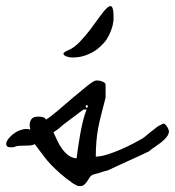

<svg xmlns="http://www.w3.org/2000/svg" viewBox="-59 -613 577 633"><path d="M55.7 -137.7Q47.9 -133.8 39.1 -133.3Q30.3 -132.8 21.5 -132.8Q12.7 -132.8 3.9 -132.3Q-4.9 -131.8 -13.7 -127.9Q-30.3 -126 -35.2 -130.4Q-40 -134.8 -38.1 -142.6Q-36.1 -150.4 -27.3 -160.2Q-18.6 -169.9 -7.3 -176.8Q3.9 -183.6 17.1 -186.5Q30.3 -189.5 41 -185.5Q36.1 -203.1 42 -215.8Q47.9 -228.5 65.4 -228.5Q74.2 -228.5 81.5 -227.1Q88.9 -225.6 92.8 -218.8Q107.4 -227.5 131.8 -248.5Q156.2 -269.5 182.1 -291.5Q208 -313.5 229.5 -330.6Q251 -347.7 258.8 -347.7Q261.7 -347.7 266.6 -347.2Q271.5 -346.7 276.9 -344.7Q282.2 -342.8 285.6 -340.3Q289.1 -337.9 289.1 -333V-291Q282.2 -263.7 275.9 -239.7Q269.5 -215.8 265.1 -192.9Q260.7 -169.9 258.8 -146.5Q256.8 -123 256.8 -96.7Q272.5 -96.7 294.4 -103.5Q316.4 -110.4 338.9 -120.1Q361.3 -129.9 380.9 -140.1Q400.4 -150.4 412.1 -157.2Q414.1 -158.2 420.9 -164.1Q427.7 -169.9 435.5 -176.3Q443.4 -182.6 450.7 -188Q458 -193.4 460 -195.3Q461.9 -197.3 469.7 -200.7Q477.5 -204.1 478.5 -205.1Q482.4 -206.1 485.8 -202.6Q489.3 -199.2 492.2 -194.8Q495.1 -190.4 496.6 -186Q498 -181.6 498 -180.7Q498 -170.9 490.2 -161.1Q482.4 -151.4 471.7 -143.1Q460.9 -134.8 449.7 -127.4Q438.5 -120.1 432.6 -114.3Q424.8 -110.4 405.8 -101.6Q386.7 -92.8 365.2 -83Q343.8 -73.2 324.7 -64.5Q305.7 -55.7 297.9 -51.8Q295.9 -50.8 289.1 -49.3Q282.2 -47.9 274.4 -44.9Q266.6 -42 259.3 -40.5Q252 -39.1 250 -38.1Q241.2 -35.2 236.8 -28.3Q232.4 -21.5 228 -14.6Q223.6 -7.8 217.3 -2.9Q210.9 2 197.3 0Q196.3 -1 189 -4.4Q181.6 -7.8 179.7 -9.8Q156.2 -26.4 139.6 -41Q123 -55.7 109.4 -69.8Q95.7 -84 83.5 -100.6Q71.3 -117.2 55.7 -137.7ZM117.2 -176.8Q124 -162.1 130.4 -148.4Q136.7 -134.8 145.5 -122.6Q154.3 -110.4 165.5 -101.6Q176.8 -92.8 193.4 -90.8Q195.3 -105.5 198.2 -126Q201.2 -146.5 205.1 -168.9Q209 -191.4 214.4 -213.4Q219.7 -235.4 226.6 -252H216.8Q201.2 -241.2 187.5 -230.5Q174.8 -220.7 162.1 -211.4Q149.4 -202.1 141.6 -195.3Q140.6 -194.3 138.7 -192.4Q136.7 -190.4 135.7 -190.4Q134.8 -188.5 127 -183.6Q119.1 -178.7 117.2 -176.8ZM226.6 -266.6Q223.6 -266.6 223.6 -262.2Q223.6 -257.8 226.6 -257.8Q230.5 -257.8 230.5 -262.2Q230.5 -266.6 226.6 -266.6ZM315.4 -553.7Q315.4 -552.7 315.4 -548.8Q315.4 -544.9 314.5 -541Q313.5 -537.1 313 -533.7Q312.5 -530.3 312.5 -529.3Q302.7 -493.2 283.7 -471.7Q264.6 -450.2 242.7 -439Q220.7 -427.7 199.7 -424.8Q178.7 -421.9 165.5 -425.3Q152.3 -428.7 150.4 -434.6Q148.4 -440.4 166 -447.3Q184.6 -455.1 203.1 -474.1Q221.7 -493.2 238.3 -515.1Q254.9 -537.1 269 -557.1Q283.2 -577.1 293.9 -586.9Q304.7 -596.7 310.1 -590.3Q315.4 -584 315.4 -553.7Z"/></svg>

Font: Cedarville Cursive
Style: Regular
Weight: 400
Designer: Kimberly Geswein
Foundry: Kimberly Geswein
Version: Version 1.001 2010